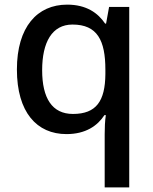

<svg xmlns="http://www.w3.org/2000/svg" viewBox="-20 -569 660 829"><path d="M432 11V240H538V-539H451L438 -467H434C403 -513 353 -549 270 -549C141 -549 53 -453 53 -269C53 -84 139 10 267 10C350 10 401 -26 431 -72H437C433 -48 432 -14 432 11ZM295 -77C205 -77 162 -145 162 -266C162 -387 205 -463 293 -463C400 -463 435 -395 435 -268V-249C434 -133 396 -77 295 -77Z"/></svg>

Font: Noto Sans Canadian Aboriginal Medium
Style: Regular
Weight: 500
Designer: Monotype Design Team, Typotheque's Kevin King
Foundry: Monotype Imaging Inc.
Version: Version 2.004